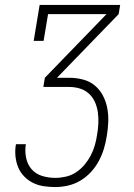

<svg xmlns="http://www.w3.org/2000/svg" viewBox="-20 -755 540 775"><path d="M203 0Q179 0 156 -3.5Q133 -7 113 -17Q93 -27 77.5 -43Q62 -59 53.5 -79.5Q45 -100 42.5 -123.5Q40 -147 44 -171Q44 -171 44.5 -171.5Q45 -172 45 -173H85Q85 -172 84.5 -172Q84 -172 84 -171Q80 -144 85.5 -117.5Q91 -91 107.5 -72Q124 -53 149.5 -45Q175 -37 203 -37Q224 -37 246 -42Q268 -47 287 -59.5Q306 -72 321 -90Q336 -108 346.5 -128Q357 -148 363 -169.5Q369 -191 372 -212Q376 -234 377 -257Q378 -280 375 -301.5Q372 -323 363.5 -342.5Q355 -362 339.5 -376.5Q324 -391 303 -397.5Q282 -404 260 -404H155L161 -441L410 -698H174L156 -590H116L140 -735H465L459 -698L210 -441H260Q288 -441 315 -434Q342 -427 362.5 -410Q383 -393 395.5 -369Q408 -345 413 -318.5Q418 -292 417 -263Q416 -234 411 -206Q407 -180 399.5 -155Q392 -130 379 -105.5Q366 -81 347 -60.5Q328 -40 304.5 -26Q281 -12 255 -6Q229 0 203 0Z"/></svg>

Font: Iosevka Curly Slab XLtObl
Style: Regular
Weight: 200
Italic angle: -9°
Monospace: yes
Designer: Belleve Invis
Foundry: Belleve Invis
Version: Version 11.1.0; ttfautohint (v1.8.3)